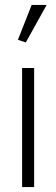

<svg xmlns="http://www.w3.org/2000/svg" viewBox="-20 -762 229 782"><path d="M119 0V-485H70V0ZM85 -589 170 -742H109L53 -600Z"/></svg>

Font: Catamaran Thin
Style: Regular
Weight: 100
Designer: Pria Ravichandran
Version: Version 2.000